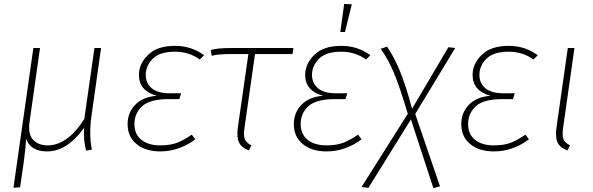

<svg xmlns="http://www.w3.org/2000/svg" viewBox="-20 -766 3038 984"><path d="M449 -173Q435 -75 451 1L421 6Q407 -50 411 -111Q324 10 222 10Q137 10 114 -54Q111 -5 101 70L83 194L49 196L151 -520H185L132 -145Q122 -80 149 -50.5Q176 -21 224 -21Q326 -21 412 -156L464 -520H498Z M801 10Q726 10 680 -27.5Q634 -65 634 -130Q634 -189 673.5 -229.5Q713 -270 784 -275Q692 -300 692 -382Q692 -439 739 -485Q786 -531 877 -531Q961 -531 1026 -483L1004 -461Q949 -501 877 -501Q799 -501 763 -465Q727 -429 727 -382Q727 -339 758 -313.5Q789 -288 849 -288H908L899 -258H844Q748 -258 708.5 -221.5Q669 -185 669 -130Q669 -78 704.5 -49.5Q740 -21 801 -21Q852 -21 886.5 -34Q921 -47 963 -76L981 -52Q898 10 801 10Z M1287 -489 1233 -111Q1227 -70 1235 -52Q1243 -34 1268 -21L1256 5Q1218 -9 1205 -35.5Q1192 -62 1199 -113L1253 -489H1163Q1097 -489 1065 -480L1060 -509Q1087 -520 1171 -520H1484L1479 -489Z M1744 -746 1783 -744 1748 -602H1724ZM1653 10Q1578 10 1532 -27.5Q1486 -65 1486 -130Q1486 -189 1525.5 -229.5Q1565 -270 1636 -275Q1544 -300 1544 -382Q1544 -439 1591 -485Q1638 -531 1729 -531Q1813 -531 1878 -483L1856 -461Q1801 -501 1729 -501Q1651 -501 1615 -465Q1579 -429 1579 -382Q1579 -339 1610 -313.5Q1641 -288 1701 -288H1760L1751 -258H1696Q1600 -258 1560.5 -221.5Q1521 -185 1521 -130Q1521 -78 1556.5 -49.5Q1592 -21 1653 -21Q1704 -21 1738.5 -34Q1773 -47 1815 -76L1833 -52Q1750 10 1653 10Z M2313 -520 2108 -182 2235 189 2201 198 2086 -154 1868 197 1833 192 2070 -183Q2029 -320 1999 -392Q1969 -464 1931 -516L1964 -527Q2000 -473 2029 -403.5Q2058 -334 2092 -209L2278 -524Z M2511 10Q2436 10 2390 -27.5Q2344 -65 2344 -130Q2344 -189 2383.5 -229.5Q2423 -270 2494 -275Q2402 -300 2402 -382Q2402 -439 2449 -485Q2496 -531 2587 -531Q2671 -531 2736 -483L2714 -461Q2659 -501 2587 -501Q2509 -501 2473 -465Q2437 -429 2437 -382Q2437 -339 2468 -313.5Q2499 -288 2559 -288H2618L2609 -258H2554Q2458 -258 2418.5 -221.5Q2379 -185 2379 -130Q2379 -78 2414.5 -49.5Q2450 -21 2511 -21Q2562 -21 2596.5 -34Q2631 -47 2673 -76L2691 -52Q2608 10 2511 10Z M2924 -520 2866 -111Q2860 -70 2868 -52Q2876 -34 2901 -21L2888 5Q2850 -9 2837.5 -35.5Q2825 -62 2832 -113L2890 -520Z"/></svg>

Font: Fira Sans UltraLight
Style: Italic
Weight: 200
Italic angle: -8°
Designer: Carrois Corporate & Edenspiekermann AG
Foundry: Carrois Corporate GbR & Edenspiekermann AG
Version: Version 4.203;PS 004.203;hotconv 1.0.88;makeotf.lib2.5.64775